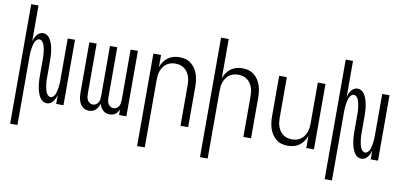

<svg xmlns="http://www.w3.org/2000/svg" viewBox="-83 -1011 3166 1503"><g transform="rotate(10 1500.0 -260.0)"><path d="M57 215V-735H115V-451Q119 -464 125 -477.5Q131 -491 140 -502.5Q149 -514 162 -521Q175 -528 189 -528Q205 -528 218.5 -520Q232 -512 241 -499Q250 -486 256 -472Q262 -458 266 -443Q270 -428 272.5 -412.5Q275 -397 276.5 -381.5Q278 -366 278.5 -350.5Q279 -335 279 -320V-200Q279 -189 279 -178Q279 -167 280 -156Q281 -145 282.5 -134Q284 -123 286 -112.5Q288 -102 291 -91Q294 -80 299 -70.5Q304 -61 312.5 -53Q321 -45 332 -45Q343 -45 351.5 -53Q360 -61 365 -70.5Q370 -80 373 -91Q376 -102 378 -112.5Q380 -123 381.5 -134Q383 -145 384 -156Q385 -167 385 -178Q385 -189 385 -200V-520H443V0H385V-69Q381 -56 375 -42.5Q369 -29 360 -17.5Q351 -6 338 1Q325 8 311 8Q295 8 281.5 0Q268 -8 259 -21Q250 -34 244 -48Q238 -62 234 -77Q230 -92 227.5 -107.5Q225 -123 223.5 -138.5Q222 -154 221.5 -169.5Q221 -185 221 -200V-320Q221 -331 221 -342Q221 -353 220 -364Q219 -375 217.5 -386Q216 -397 214 -407.5Q212 -418 209 -429Q206 -440 201 -449.5Q196 -459 187.5 -467Q179 -475 168 -475Q157 -475 148.5 -467Q140 -459 135 -449.5Q130 -440 127 -429Q124 -418 122 -407.5Q120 -397 118.5 -386Q117 -375 116 -364Q115 -353 115 -342Q115 -331 115 -320V215Z M646 8Q631 8 617 3Q603 -2 592.5 -12Q582 -22 575 -35Q568 -48 564 -62.5Q560 -77 558.5 -91.5Q557 -106 557 -121V-520H615V-121Q615 -108 617 -95Q619 -82 625.5 -70.5Q632 -59 643.5 -52Q655 -45 668 -45Q681 -45 692.5 -52Q704 -59 710.5 -70.5Q717 -82 719 -95Q721 -108 721 -121V-520H779V-121Q779 -108 781 -95Q783 -82 789.5 -70.5Q796 -59 807.5 -52Q819 -45 832 -45Q845 -45 856.5 -52Q868 -59 874.5 -70.5Q881 -82 883 -95Q885 -108 885 -121V-520H943V0H885V-44Q880 -33 873 -23Q866 -13 856 -5.5Q846 2 834 5Q822 8 810 8Q795 8 781 3Q767 -2 756.5 -12Q746 -22 739 -35.5Q732 -49 728 -63Q724 -49 717 -35.5Q710 -22 699.5 -12Q689 -2 675 3Q661 8 646 8Z M1066 215V-520H1127V-423Q1135 -446 1148.5 -466Q1162 -486 1181.5 -500.5Q1201 -515 1225 -521.5Q1249 -528 1273 -528Q1298 -528 1322 -521.5Q1346 -515 1365.5 -499.5Q1385 -484 1399 -463Q1413 -442 1420.5 -418Q1428 -394 1431 -369.5Q1434 -345 1434 -320V0H1373V-320Q1373 -339 1371 -357.5Q1369 -376 1362.5 -393.5Q1356 -411 1345.5 -426.5Q1335 -442 1320 -452.5Q1305 -463 1287 -468Q1269 -473 1250 -473Q1231 -473 1213 -468Q1195 -463 1180 -452.5Q1165 -442 1154.5 -426.5Q1144 -411 1137.5 -393.5Q1131 -376 1129 -357.5Q1127 -339 1127 -320V215Z M1566 215V-735H1627V-423Q1635 -446 1648.5 -466Q1662 -486 1681.5 -500.5Q1701 -515 1725 -521.5Q1749 -528 1773 -528Q1798 -528 1822 -521.5Q1846 -515 1865.5 -499.5Q1885 -484 1899 -463Q1913 -442 1920.5 -418Q1928 -394 1931 -369.5Q1934 -345 1934 -320V0H1873V-320Q1873 -339 1871 -357.5Q1869 -376 1862.5 -393.5Q1856 -411 1845.5 -426.5Q1835 -442 1820 -452.5Q1805 -463 1787 -468Q1769 -473 1750 -473Q1731 -473 1713 -468Q1695 -463 1680 -452.5Q1665 -442 1654.5 -426.5Q1644 -411 1637.5 -393.5Q1631 -376 1629 -357.5Q1627 -339 1627 -320V215Z M2227 8Q2202 8 2178 1.5Q2154 -5 2134.5 -20.5Q2115 -36 2101 -57Q2087 -78 2079.5 -102Q2072 -126 2069 -150.5Q2066 -175 2066 -200V-520H2127V-200Q2127 -181 2129 -162.5Q2131 -144 2137.5 -126.5Q2144 -109 2154.5 -93.5Q2165 -78 2180 -67.5Q2195 -57 2213 -52Q2231 -47 2250 -47Q2269 -47 2287 -52Q2305 -57 2320 -67.5Q2335 -78 2345.5 -93.5Q2356 -109 2362.5 -126.5Q2369 -144 2371 -162.5Q2373 -181 2373 -200V-520H2434V0H2373V-97Q2365 -74 2351.5 -54Q2338 -34 2318.5 -19.5Q2299 -5 2275 1.5Q2251 8 2227 8Z M2557 215V-735H2615V-451Q2619 -464 2625 -477.5Q2631 -491 2640 -502.5Q2649 -514 2662 -521Q2675 -528 2689 -528Q2705 -528 2718.5 -520Q2732 -512 2741 -499Q2750 -486 2756 -472Q2762 -458 2766 -443Q2770 -428 2772.5 -412.5Q2775 -397 2776.5 -381.5Q2778 -366 2778.5 -350.5Q2779 -335 2779 -320V-200Q2779 -189 2779 -178Q2779 -167 2780 -156Q2781 -145 2782.5 -134Q2784 -123 2786 -112.5Q2788 -102 2791 -91Q2794 -80 2799 -70.5Q2804 -61 2812.5 -53Q2821 -45 2832 -45Q2843 -45 2851.5 -53Q2860 -61 2865 -70.5Q2870 -80 2873 -91Q2876 -102 2878 -112.5Q2880 -123 2881.5 -134Q2883 -145 2884 -156Q2885 -167 2885 -178Q2885 -189 2885 -200V-520H2943V0H2885V-69Q2881 -56 2875 -42.5Q2869 -29 2860 -17.5Q2851 -6 2838 1Q2825 8 2811 8Q2795 8 2781.5 0Q2768 -8 2759 -21Q2750 -34 2744 -48Q2738 -62 2734 -77Q2730 -92 2727.5 -107.5Q2725 -123 2723.5 -138.5Q2722 -154 2721.5 -169.5Q2721 -185 2721 -200V-320Q2721 -331 2721 -342Q2721 -353 2720 -364Q2719 -375 2717.5 -386Q2716 -397 2714 -407.5Q2712 -418 2709 -429Q2706 -440 2701 -449.5Q2696 -459 2687.5 -467Q2679 -475 2668 -475Q2657 -475 2648.5 -467Q2640 -459 2635 -449.5Q2630 -440 2627 -429Q2624 -418 2622 -407.5Q2620 -397 2618.5 -386Q2617 -375 2616 -364Q2615 -353 2615 -342Q2615 -331 2615 -320V215Z"/></g></svg>

Font: Iosevka Fixed Light
Style: Regular
Weight: 300
Monospace: yes
Designer: Belleve Invis
Foundry: Belleve Invis
Version: Version 32.3.0